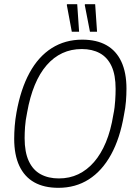

<svg xmlns="http://www.w3.org/2000/svg" viewBox="-20 -888 646 920"><path d="M260 12Q191 12 144 -14.5Q97 -41 72.5 -93.5Q48 -146 48 -223Q48 -252 50.5 -284Q53 -316 59 -349Q79 -461 121.5 -539Q164 -617 228 -657.5Q292 -698 374 -698Q443 -698 490 -671.5Q537 -645 561.5 -592.5Q586 -540 586 -463Q586 -434 583.5 -402.5Q581 -371 574 -337Q555 -225 512 -147Q469 -69 405.5 -28.5Q342 12 260 12ZM262 -33Q313 -33 355 -53Q397 -73 430.5 -111.5Q464 -150 487.5 -206.5Q511 -263 523 -338Q527 -357 529 -374Q531 -391 532 -406.5Q533 -422 533.5 -435.5Q534 -449 534 -462Q534 -529 514.5 -571Q495 -613 458.5 -633Q422 -653 372 -653Q321 -653 279 -633.5Q237 -614 203.5 -575.5Q170 -537 146.5 -480Q123 -423 110 -349Q106 -330 103.5 -312.5Q101 -295 100 -280Q99 -265 98.5 -252Q98 -239 98 -226Q98 -159 118 -116Q138 -73 175 -53Q212 -33 262 -33ZM324 -736 300 -865 302 -868H350L359 -736ZM411 -736 386 -865 388 -868H436L445 -736Z"/></svg>

Font: Archivo Condensed Thin
Style: Italic
Weight: 250
Width: 3
Italic angle: -10°
Designer: Hector Gatti
Foundry: Omnibus-Type
Version: Version 2.001